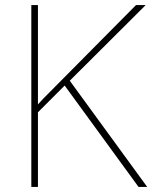

<svg xmlns="http://www.w3.org/2000/svg" viewBox="-20 -734 598 754"><path d="M558 0 254 -417 552 -714H514L179 -376C161 -358 144 -341 129 -324V-714H103V0H129V-293L234 -398L524 0Z"/></svg>

Font: Noto Sans Telugu Thin
Style: Regular
Weight: 100
Designer: Jelle Bosma - Monotype Design Team
Foundry: Monotype Imaging Inc.
Version: Version 2.005